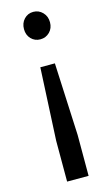

<svg xmlns="http://www.w3.org/2000/svg" viewBox="-111 -576 429 777"><g transform="rotate(-15 103.0 -187.5)"><path d="M60 -479Q60 -504 75.5 -520.5Q91 -537 114 -537Q137 -537 153 -520.5Q169 -504 169 -479Q169 -454 153 -438Q137 -422 114 -422Q91 -422 75.5 -438Q60 -454 60 -479ZM159 162H69V-9L84 -313H145L159 -9Z"/></g></svg>

Font: Montserrat arm2
Style: Regular
Weight: 400
Designer: Julieta Ulanovsky
Foundry: Julieta Ulanovsky
Version: Version 6.000